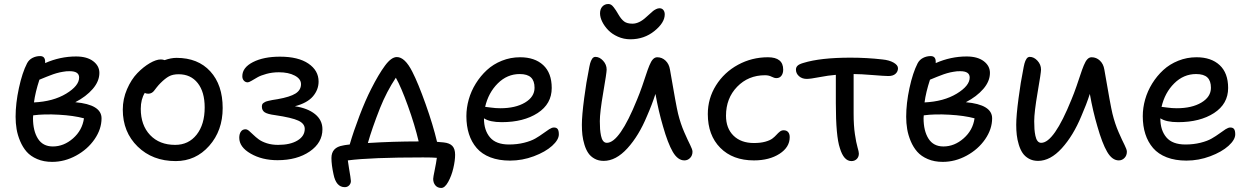

<svg xmlns="http://www.w3.org/2000/svg" viewBox="-20 -784 6178 949"><path d="M237.8 16.1Q196.3 16.1 163.8 2.2Q131.3 -11.7 111.8 -33.9Q92.3 -56.2 79.6 -86.4Q66.9 -116.7 62 -146Q57.1 -175.3 57.1 -207Q57.1 -272.9 73.5 -348.9Q89.8 -424.8 113.8 -471.2Q123 -488.8 140.6 -497.8Q158.2 -506.8 178.2 -506.8Q203.1 -506.8 203.1 -479V-472.2Q277.3 -504.9 356 -504.9Q409.7 -504.9 440.4 -481.7Q471.2 -458.5 471.2 -423.8Q471.2 -382.3 438.5 -344.5Q405.8 -306.6 352.1 -278.8Q481.9 -267.1 481.9 -199.2Q481.9 -146 447.5 -95.9Q413.1 -45.9 356.2 -14.9Q299.3 16.1 237.8 16.1ZM324.2 -432.1Q315.9 -432.1 307.9 -431.6Q299.8 -431.2 290.8 -429.2Q281.7 -427.2 275.4 -426.3Q269 -425.3 258.3 -421.9Q247.6 -418.5 242.9 -417Q238.3 -415.5 225.8 -410.6Q213.4 -405.8 210 -404.5Q206.5 -403.3 192.1 -397.2Q177.7 -391.1 174.8 -390.1Q154.3 -327.6 147.9 -277.8Q242.7 -282.2 306.9 -321Q371.1 -359.9 371.1 -400.9Q371.1 -432.1 324.2 -432.1ZM143.1 -200.2Q143.1 -137.2 167.5 -98.6Q191.9 -60.1 241.2 -60.1Q295.4 -60.1 341.1 -100.1Q386.7 -140.1 395 -199.2Q344.2 -212.9 271 -217Q197.8 -221.2 144 -213.9Q143.1 -210 143.1 -200.2Z M848.6 12.2Q733.9 12.2 660.4 -59.6Q586.9 -131.3 586.9 -242.2Q586.9 -294.9 607.9 -343.3Q628.9 -391.6 658.9 -422.6Q689 -453.6 720.5 -471.9Q752 -490.2 774.9 -490.2Q783.7 -490.2 793.9 -486.8Q825.2 -498 852.5 -498Q958.5 -498 1019.5 -431.2Q1080.6 -364.3 1080.6 -250Q1080.6 -138.2 1013.9 -63Q947.3 12.2 848.6 12.2ZM675.8 -246.1Q675.8 -165 721.9 -116.5Q768.1 -67.9 845.7 -67.9Q912.1 -67.9 951.9 -118.4Q991.7 -168.9 991.7 -252.9Q991.7 -329.6 957.3 -373.3Q922.9 -417 862.8 -417Q834 -417 815.2 -406.7Q796.4 -396.5 772.9 -373Q763.7 -363.8 754.6 -352.3Q745.6 -340.8 741.2 -335Q736.8 -329.1 729.5 -325Q722.2 -320.8 712.9 -320.8Q701.7 -320.8 695.8 -325.2Q675.8 -293 675.8 -246.1Z M1351.6 7.8Q1275.4 7.8 1219 -24.7Q1162.6 -57.1 1162.6 -103Q1162.6 -122.1 1170.7 -133.5Q1178.7 -145 1193.4 -145Q1201.7 -145 1211.2 -137Q1220.7 -128.9 1232.2 -117.7Q1243.7 -106.4 1258.8 -95.2Q1273.9 -84 1298.8 -75.9Q1323.7 -67.9 1354.5 -67.9Q1414.6 -67.9 1450.4 -89.6Q1486.3 -111.3 1486.3 -147Q1486.3 -172.9 1454.6 -187.7Q1422.9 -202.6 1340.3 -214.8Q1302.2 -219.7 1288.3 -229Q1274.4 -238.3 1274.4 -256.8Q1274.4 -262.7 1275.9 -267.1Q1277.3 -271.5 1282 -274.9Q1286.6 -278.3 1291 -280.5Q1295.4 -282.7 1306.4 -285.4Q1317.4 -288.1 1325.9 -289.6Q1334.5 -291 1352.5 -293.9Q1413.6 -304.7 1440.7 -321.8Q1467.8 -338.9 1467.8 -368.2Q1467.8 -394 1436.8 -410.4Q1405.8 -426.8 1358.4 -426.8Q1325.7 -426.8 1297.1 -418.9Q1268.6 -411.1 1252.7 -401.9Q1236.8 -392.6 1223.4 -384.8Q1210 -377 1204.6 -377Q1192.9 -377 1185.3 -385.5Q1177.7 -394 1177.7 -407.2Q1177.7 -450.2 1230.5 -477.1Q1283.2 -503.9 1363.8 -503.9Q1454.1 -503.9 1504.4 -469.7Q1554.7 -435.5 1554.7 -380.9Q1554.7 -340.8 1526.9 -307.9Q1499 -274.9 1437.5 -258.8Q1500.5 -249.5 1537.1 -220Q1573.7 -190.4 1573.7 -145Q1573.7 -78.6 1511 -35.4Q1448.2 7.8 1351.6 7.8Z M2161.1 145Q2142.6 145 2131.8 132.1Q2121.1 119.1 2121.1 100.1Q2121.1 92.3 2128.7 55.9Q2136.2 19.5 2139.2 -3.9Q2120.1 -5.9 2071.3 -5.9Q1811.5 -5.9 1699.2 8.8Q1701.2 24.4 1705.1 48.1Q1709 71.8 1711.7 88.4Q1714.4 105 1714.4 110.8Q1714.4 123 1705.8 132.1Q1697.3 141.1 1684.1 141.1Q1641.1 141.1 1628.4 77.1Q1618.2 30.8 1618.2 -2.9Q1618.2 -55.7 1675.3 -64.9Q1679.2 -65.9 1684.3 -66.7Q1689.5 -67.4 1696.5 -68.4Q1703.6 -69.3 1708.5 -69.8Q1727.1 -133.8 1756.6 -211.2Q1786.1 -288.6 1814.5 -344.2Q1851.1 -416.5 1882.6 -459.2Q1914.1 -502 1941.4 -502Q1981.4 -502 2018.1 -429.2Q2046.9 -373 2083.7 -269.5Q2120.6 -166 2140.1 -83Q2145.5 -82.5 2156 -81.5Q2166.5 -80.6 2172.4 -80.1Q2202.1 -77.1 2215.8 -62.7Q2229.5 -48.3 2229.5 -19Q2229.5 9.3 2220.7 47.1Q2211.9 85 2195.3 115Q2178.7 145 2161.1 145ZM1858.4 -250Q1818.4 -148.4 1798.3 -77.1Q1921.9 -85 2049.3 -85Q2030.3 -166 1996.3 -260.3Q1962.4 -354.5 1936.5 -399.9Q1891.1 -331.5 1858.4 -250Z M2501 9.8Q2445.8 9.8 2403.8 -6.3Q2361.8 -22.5 2336.2 -52.2Q2310.5 -82 2297.9 -121.6Q2285.2 -161.1 2285.2 -210Q2285.2 -251 2296.9 -292.5Q2308.6 -334 2331.8 -371.3Q2355 -408.7 2386.5 -437.7Q2418 -466.8 2460.7 -483.9Q2503.4 -501 2550.8 -501Q2623 -501 2665 -462.2Q2707 -423.3 2707 -349.1Q2707 -270.5 2637.5 -225.3Q2567.9 -180.2 2460 -180.2Q2400.9 -180.2 2372.1 -199.2V-198.2Q2372.1 -140.1 2401.9 -105Q2431.6 -69.8 2496.1 -69.8Q2536.1 -69.8 2570.3 -78.4Q2604.5 -86.9 2626 -99.4Q2647.5 -111.8 2664.3 -124.3Q2681.2 -136.7 2694.6 -145.3Q2708 -153.8 2717.8 -153.8Q2731 -153.8 2736.6 -145.8Q2742.2 -137.7 2742.2 -120.1Q2742.2 -93.3 2709 -63.2Q2675.8 -33.2 2618.7 -11.7Q2561.5 9.8 2501 9.8ZM2548.8 -418Q2486.8 -418 2440.4 -371.8Q2394 -325.7 2377.9 -255.9Q2382.3 -255.9 2405.8 -252.4Q2429.2 -249 2453.1 -249Q2527.8 -249 2575 -277.1Q2622.1 -305.2 2622.1 -350.1Q2622.1 -384.3 2604.5 -401.1Q2586.9 -418 2548.8 -418Z M3095.7 -589.8Q3063 -589.8 3033.9 -602.8Q3004.9 -615.7 2986.1 -635.3Q2967.3 -654.8 2956.5 -676.8Q2945.8 -698.7 2945.8 -717.8Q2945.8 -739.3 2957.3 -751.7Q2968.8 -764.2 2986.8 -764.2Q2994.1 -764.2 3000.2 -760.7Q3006.3 -757.3 3013.7 -747.6Q3021 -737.8 3024.7 -732.2Q3028.3 -726.6 3037.6 -710.9Q3050.8 -688.5 3065.2 -677.7Q3079.6 -667 3106 -667Q3139.6 -667 3174.8 -700.2Q3180.2 -704.6 3191.2 -714.8Q3202.1 -725.1 3208 -729.7Q3213.9 -734.4 3222.7 -738.8Q3231.4 -743.2 3239.7 -743.2Q3252 -743.2 3258.8 -734.6Q3265.6 -726.1 3265.6 -712.9Q3265.6 -671.9 3214.8 -630.9Q3164.1 -589.8 3095.7 -589.8ZM2963.9 11.2Q2938 11.2 2918.5 0.2Q2898.9 -10.7 2887.5 -27.8Q2876 -44.9 2868.7 -69.1Q2861.3 -93.3 2858.6 -116.7Q2856 -140.1 2856 -167Q2856 -212.4 2867.4 -298.6Q2878.9 -384.8 2888.7 -430.2Q2893.1 -456.5 2896.7 -470.2Q2900.4 -483.9 2906.7 -493.4Q2913.1 -502.9 2922.9 -502.9Q2943.4 -502.9 2960.9 -483.9Q2978.5 -464.8 2978.5 -439.9Q2978.5 -424.8 2961.7 -327.1Q2944.8 -229.5 2944.8 -185.1Q2944.8 -162.6 2946 -146Q2947.3 -129.4 2950.7 -112.8Q2954.1 -96.2 2961.2 -87.2Q2968.3 -78.1 2979.5 -78.1Q3042.5 -78.1 3128.9 -292Q3141.6 -322.3 3154.1 -358.2Q3166.5 -394 3173.8 -416.7Q3181.2 -439.5 3189.7 -460.4Q3198.2 -481.4 3207.5 -491.2Q3216.8 -501 3228.5 -501Q3252 -501 3269.5 -484.4Q3287.1 -467.8 3291.5 -439.9Q3321.8 -262.2 3331.5 -222.2Q3343.8 -172.4 3362.1 -130.6Q3380.4 -88.9 3391.6 -66.9Q3402.8 -44.9 3402.8 -34.2Q3402.8 -15.6 3391.1 -3.4Q3379.4 8.8 3362.8 8.8Q3330.1 8.8 3305.4 -33.4Q3280.8 -75.7 3256.8 -160.2Q3234.9 -234.4 3219.7 -319.8Q3202.6 -266.6 3177.7 -210Q3137.7 -113.3 3081.1 -51Q3024.4 11.2 2963.9 11.2Z M3706.5 8.8Q3601.6 8.8 3540 -53.5Q3478.5 -115.7 3478.5 -220.2Q3478.5 -297.4 3519 -362.1Q3559.6 -426.8 3627.9 -463.9Q3696.3 -501 3775.4 -501Q3851.1 -501 3851.1 -439.9Q3851.1 -421.4 3842.3 -409.7Q3833.5 -397.9 3817.4 -397.9Q3807.1 -397.9 3793.5 -405Q3779.8 -412.1 3761.2 -412.1Q3678.7 -412.1 3623.5 -355.2Q3568.4 -298.3 3568.4 -211.9Q3568.4 -149.9 3605.5 -113.5Q3642.6 -77.1 3706.5 -77.1Q3739.3 -77.1 3762.7 -83.7Q3786.1 -90.3 3797.9 -99.4Q3809.6 -108.4 3817.9 -117.7Q3826.2 -127 3834.5 -133.5Q3842.8 -140.1 3853.5 -140.1Q3867.7 -140.1 3875.5 -131.1Q3883.3 -122.1 3883.3 -106Q3883.3 -56.2 3832.8 -23.7Q3782.2 8.8 3706.5 8.8Z M4188.5 12.2Q4150.4 12.2 4131.3 -51.8Q4111.3 -109.9 4111.3 -273.9V-414.1Q4073.7 -411.1 4029.8 -402.6Q3985.8 -394 3967.3 -394Q3944.3 -394 3929.2 -407.5Q3914.1 -420.9 3914.1 -439.9Q3914.1 -451.7 3922.4 -459.5Q3930.7 -467.3 3951.2 -473.1Q4035.2 -499 4184.1 -499Q4265.1 -499 4341.3 -490.2Q4375.5 -486.8 4397 -474.4Q4418.5 -461.9 4418.5 -446.8Q4418.5 -430.2 4406.2 -419.2Q4394 -408.2 4371.1 -408.2Q4352.1 -408.2 4292.7 -413.1Q4233.4 -418 4199.2 -418V-222.2Q4199.2 -163.6 4205.6 -120.8Q4211.9 -78.1 4218.5 -55.9Q4225.1 -33.7 4225.1 -24.9Q4225.1 -8.3 4214.6 2Q4204.1 12.2 4188.5 12.2Z M4639.6 16.1Q4598.1 16.1 4565.7 2.2Q4533.2 -11.7 4513.7 -33.9Q4494.1 -56.2 4481.4 -86.4Q4468.8 -116.7 4463.9 -146Q4459 -175.3 4459 -207Q4459 -272.9 4475.3 -348.9Q4491.7 -424.8 4515.6 -471.2Q4524.9 -488.8 4542.5 -497.8Q4560.1 -506.8 4580.1 -506.8Q4605 -506.8 4605 -479V-472.2Q4679.2 -504.9 4757.8 -504.9Q4811.5 -504.9 4842.3 -481.7Q4873 -458.5 4873 -423.8Q4873 -382.3 4840.3 -344.5Q4807.6 -306.6 4753.9 -278.8Q4883.8 -267.1 4883.8 -199.2Q4883.8 -146 4849.4 -95.9Q4814.9 -45.9 4758.1 -14.9Q4701.2 16.1 4639.6 16.1ZM4726.1 -432.1Q4717.8 -432.1 4709.7 -431.6Q4701.7 -431.2 4692.6 -429.2Q4683.6 -427.2 4677.2 -426.3Q4670.9 -425.3 4660.2 -421.9Q4649.4 -418.5 4644.8 -417Q4640.1 -415.5 4627.7 -410.6Q4615.2 -405.8 4611.8 -404.5Q4608.4 -403.3 4594 -397.2Q4579.6 -391.1 4576.7 -390.1Q4556.2 -327.6 4549.8 -277.8Q4644.5 -282.2 4708.7 -321Q4772.9 -359.9 4772.9 -400.9Q4772.9 -432.1 4726.1 -432.1ZM4544.9 -200.2Q4544.9 -137.2 4569.3 -98.6Q4593.8 -60.1 4643.1 -60.1Q4697.3 -60.1 4742.9 -100.1Q4788.6 -140.1 4796.9 -199.2Q4746.1 -212.9 4672.9 -217Q4599.6 -221.2 4545.9 -213.9Q4544.9 -210 4544.9 -200.2Z M5110.8 11.2Q5085 11.2 5065.4 0.2Q5045.9 -10.7 5034.4 -27.8Q5022.9 -44.9 5015.6 -69.1Q5008.3 -93.3 5005.6 -116.7Q5002.9 -140.1 5002.9 -167Q5002.9 -212.4 5014.4 -298.6Q5025.9 -384.8 5035.6 -430.2Q5040 -456.5 5043.7 -470.2Q5047.4 -483.9 5053.7 -493.4Q5060.1 -502.9 5069.8 -502.9Q5090.3 -502.9 5107.9 -483.9Q5125.5 -464.8 5125.5 -439.9Q5125.5 -424.8 5108.6 -327.1Q5091.8 -229.5 5091.8 -185.1Q5091.8 -162.6 5093 -146Q5094.2 -129.4 5097.7 -112.8Q5101.1 -96.2 5108.2 -87.2Q5115.2 -78.1 5126.5 -78.1Q5189.5 -78.1 5275.9 -292Q5288.6 -322.3 5301 -358.2Q5313.5 -394 5320.8 -416.7Q5328.1 -439.5 5336.7 -460.4Q5345.2 -481.4 5354.5 -491.2Q5363.8 -501 5375.5 -501Q5398.9 -501 5416.5 -484.4Q5434.1 -467.8 5438.5 -439.9Q5468.8 -262.2 5478.5 -222.2Q5490.7 -172.4 5509 -130.6Q5527.3 -88.9 5538.6 -66.9Q5549.8 -44.9 5549.8 -34.2Q5549.8 -15.6 5538.1 -3.4Q5526.4 8.8 5509.8 8.8Q5477.1 8.8 5452.4 -33.4Q5427.7 -75.7 5403.8 -160.2Q5381.8 -234.4 5366.7 -319.8Q5349.6 -266.6 5324.7 -210Q5284.7 -113.3 5228 -51Q5171.4 11.2 5110.8 11.2Z M5844.2 9.8Q5789.1 9.8 5747.1 -6.3Q5705.1 -22.5 5679.4 -52.2Q5653.8 -82 5641.1 -121.6Q5628.4 -161.1 5628.4 -210Q5628.4 -251 5640.1 -292.5Q5651.9 -334 5675 -371.3Q5698.2 -408.7 5729.7 -437.7Q5761.2 -466.8 5804 -483.9Q5846.7 -501 5894 -501Q5966.3 -501 6008.3 -462.2Q6050.3 -423.3 6050.3 -349.1Q6050.3 -270.5 5980.7 -225.3Q5911.1 -180.2 5803.2 -180.2Q5744.1 -180.2 5715.3 -199.2V-198.2Q5715.3 -140.1 5745.1 -105Q5774.9 -69.8 5839.4 -69.8Q5879.4 -69.8 5913.6 -78.4Q5947.8 -86.9 5969.2 -99.4Q5990.7 -111.8 6007.6 -124.3Q6024.4 -136.7 6037.8 -145.3Q6051.3 -153.8 6061 -153.8Q6074.2 -153.8 6079.8 -145.8Q6085.4 -137.7 6085.4 -120.1Q6085.4 -93.3 6052.2 -63.2Q6019 -33.2 5961.9 -11.7Q5904.8 9.8 5844.2 9.8ZM5892.1 -418Q5830.1 -418 5783.7 -371.8Q5737.3 -325.7 5721.2 -255.9Q5725.6 -255.9 5749 -252.4Q5772.5 -249 5796.4 -249Q5871.1 -249 5918.2 -277.1Q5965.3 -305.2 5965.3 -350.1Q5965.3 -384.3 5947.8 -401.1Q5930.2 -418 5892.1 -418Z"/></svg>

Font: Shantell Sans Normal
Style: Regular
Weight: 400
Designer: Stephen Nixon, Anya Danilova, Shantell Martin
Foundry: Arrow Type
Version: Version 1.006;[559af2be0]